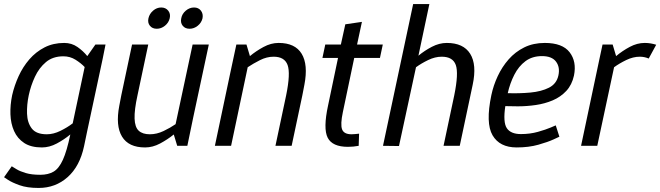

<svg xmlns="http://www.w3.org/2000/svg" viewBox="-20 -720 3260 948"><path d="M293 -442Q241 -442 207 -413.5Q173 -385 152.5 -341Q132 -297 122 -250Q112 -203 113.5 -158.5Q115 -114 137 -85.5Q159 -57 211 -57Q244 -57 278.5 -74Q313 -91 339 -111L398 -389Q380 -408 353 -425Q326 -442 293 -442ZM38 101Q46 106 62.5 116Q79 126 107.5 134.5Q136 143 179 143Q218 143 244.5 127.5Q271 112 290.5 69Q310 26 327 -55V-56Q297 -31 260.5 -11.5Q224 8 187 8Q133 8 99.5 -14Q66 -36 49.5 -73Q33 -110 31.5 -156Q30 -202 40 -250Q51 -298 72 -344Q93 -390 125 -427Q157 -464 200 -486Q243 -508 297 -508Q334 -508 362.5 -488Q391 -468 411 -443L451 -500H501L487 -430L410 -70L395 2Q374 101 314 154.5Q254 208 171 208H170Q114 208 76.5 194.5Q39 181 19.5 168Q0 155 0 155Z M696 8Q615 8 582.5 -45.5Q550 -99 569 -198L579 -250L632 -500H712L659 -250Q643 -177 644.5 -134.5Q646 -92 665 -74.5Q684 -57 720 -57Q754 -57 787.5 -73Q821 -89 847 -107L931 -500H1011L934 -140L905 0H855L838 -56Q807 -31 770.5 -11.5Q734 8 697 8H696ZM754 -578Q732 -578 720 -593Q708 -608 713 -630Q718 -652 736 -667.5Q754 -683 776 -683Q798 -683 810.5 -667.5Q823 -652 818 -630Q813 -608 794.5 -593Q776 -578 754 -578ZM916 -578Q894 -578 882 -593Q870 -608 875 -630Q879 -652 897.5 -667.5Q916 -683 938 -683Q960 -683 972 -667.5Q984 -652 980 -630Q975 -608 956.5 -593Q938 -578 916 -578Z M1420 0H1340L1393 -250Q1415 -358 1400 -399Q1385 -440 1331 -440Q1297 -440 1263.5 -423Q1230 -406 1203 -388L1121 0H1041L1117 -360L1147 -500H1197L1214 -443Q1244 -468 1281 -488Q1318 -508 1355 -508H1356Q1437 -508 1469.5 -454.5Q1502 -401 1483 -302L1473 -250Z M1753 -60 1751 0Q1724 5 1698 5Q1621 5 1598 -40Q1575 -85 1600 -200L1649 -434H1572L1586 -500H1663L1685 -600L1767 -612L1743 -500H1870L1856 -434H1729L1673 -167Q1660 -106 1669 -81.5Q1678 -57 1716 -57Q1725 -57 1733.5 -58Q1742 -59 1753 -60Z M1950 1 1871 0 2020 -700H2100L2046 -445Q2076 -470 2112.5 -489Q2149 -508 2186 -508Q2268 -508 2301.5 -454.5Q2335 -401 2314 -302L2303 -250L2250 0H2170L2223 -250Q2245 -358 2230.5 -399Q2216 -440 2161 -440Q2128 -440 2094 -423.5Q2060 -407 2034 -388Z M2656 -443Q2608 -443 2574.5 -418Q2541 -393 2519.5 -351Q2498 -309 2487 -260Q2544 -258 2598.5 -263Q2653 -268 2690.5 -287Q2728 -306 2737 -347Q2746 -388 2725.5 -415.5Q2705 -443 2656 -443ZM2724 -101 2742 -45Q2742 -45 2714 -32Q2686 -19 2638.5 -5.5Q2591 8 2531 8Q2447 8 2412 -52Q2377 -112 2406 -250Q2416 -298 2437.5 -344Q2459 -390 2491.5 -427Q2524 -464 2568.5 -486Q2613 -508 2670 -508Q2757 -508 2792.5 -462Q2828 -416 2814 -347Q2804 -301 2776 -271Q2748 -241 2709 -224.5Q2670 -208 2625.5 -201.5Q2581 -195 2537 -195L2475 -196Q2463 -116 2482.5 -87Q2502 -58 2552 -58Q2597 -58 2636 -69Q2675 -80 2699.5 -90.5Q2724 -101 2724 -101Z M3183 -431Q3162 -440 3139 -440Q3106 -440 3072 -423.5Q3038 -407 3012 -388L2929 0H2849L2940 -430L2955 -500H3005L3022 -443Q3053 -469 3089.5 -488.5Q3126 -508 3163 -508H3164Q3179 -508 3193.5 -505.5Q3208 -503 3220 -499Z"/></svg>

Font: Epunda Sans
Style: Italic
Weight: 400
Italic angle: -12.0243°
Designer: Simon Atzbach
Foundry: typofactur
Version: Version 2.204; ttfautohint (v1.8.4.7-5d5b)